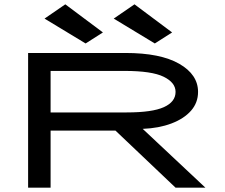

<svg xmlns="http://www.w3.org/2000/svg" viewBox="-20 -868 1040 888"><path d="M110 0V-623H560Q722 -623 809 -573Q896 -523 896 -443Q896 -393 863.5 -356Q831 -319 773 -297Q715 -275 640 -272L930 0H792L514 -264H214V0ZM214 -348H566Q684 -348 738 -372.5Q792 -397 792 -443Q792 -486 737 -513Q682 -540 556 -540H214ZM376 -667 186 -782 282 -848 456 -718ZM696 -667 506 -782 602 -848 776 -718Z"/></svg>

Font: Inconsolata UltraExpanded Medium
Style: Regular
Weight: 500
Width: 9
Monospace: yes
Designer: Raph Levien, Cyreal, Brenton Simpson
Foundry: Raph Levien, Cyreal, Google
Version: Version 3.001; ttfautohint (v1.8.2.53-6de2)